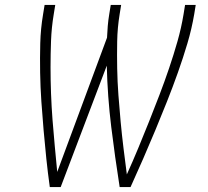

<svg xmlns="http://www.w3.org/2000/svg" viewBox="-20 -755 840 775"><path d="M225 0H181Q173 -57 167 -114.5Q161 -172 156 -229.5Q151 -287 147 -345Q143 -403 142 -462Q141 -521 142.5 -580Q144 -639 154 -698L160 -735H203L197 -698Q188 -644 186 -590.5Q184 -537 184 -483.5Q184 -430 186 -377Q188 -324 192 -271.5Q196 -219 201 -166.5Q206 -114 211 -61L412 -603Q413 -627 415 -650.5Q417 -674 421 -698L427 -735H469L463 -698Q454 -643 453 -588Q452 -533 453 -479Q454 -425 458 -371Q462 -317 467 -263.5Q472 -210 478.5 -157Q485 -104 492 -51Q516 -104 538 -157Q560 -210 581.5 -264Q603 -318 623.5 -371.5Q644 -425 662.5 -479.5Q681 -534 696.5 -588.5Q712 -643 721 -698L727 -735H770L764 -698Q754 -639 736.5 -580Q719 -521 698 -462Q677 -403 654 -345Q631 -287 607 -229.5Q583 -172 558 -114.5Q533 -57 507 0H463Q444 -121 429 -243Q414 -365 411 -490Z"/></svg>

Font: Iosevka Aile Extralight
Style: Italic
Weight: 200
Italic angle: -9°
Designer: Belleve Invis
Foundry: Belleve Invis
Version: Version 31.1.0; ttfautohint (v1.8.4)